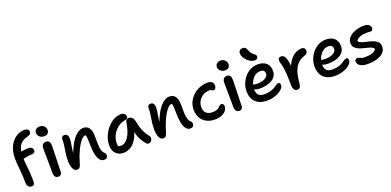

<svg xmlns="http://www.w3.org/2000/svg" viewBox="1 -1718 5418 2658"><g transform="rotate(-20 2709.5 -389.0)"><path d="M150 11Q120 11 102 -11.5Q84 -34 84 -78Q84 -126 82 -163Q80 -200 77 -231.5Q74 -263 71 -293.5Q68 -324 65.5 -357.5Q63 -391 63 -433Q63 -510 84 -570.5Q105 -631 141.5 -673.5Q178 -716 225 -738Q272 -760 323 -760Q345 -760 364.5 -748Q384 -736 384 -709Q384 -692 374.5 -680Q365 -668 345 -662Q289 -648 255 -625.5Q221 -603 203 -570Q185 -537 179 -494Q179 -492 179 -491Q200 -495 220 -498Q253 -503 287 -503Q308 -503 323 -495.5Q338 -488 345 -475Q352 -462 352 -444Q352 -429 342.5 -418.5Q333 -408 311 -407Q269 -405 241 -400.5Q213 -396 195 -391Q183 -388 173 -385Q173 -355 177 -326Q180 -291 184.5 -252Q189 -213 192.5 -165.5Q196 -118 196 -59Q196 -18 185 -3.5Q174 11 150 11ZM542 11Q521 11 507.5 1Q494 -9 488 -27.5Q482 -46 482 -71Q482 -145 481.5 -196.5Q481 -248 480.5 -286Q480 -324 479.5 -357Q479 -390 479 -427Q479 -449 485.5 -466.5Q492 -484 507 -494Q522 -504 545 -504Q571 -504 587.5 -486.5Q604 -469 605 -433Q605 -412 604.5 -373Q604 -334 602.5 -287.5Q601 -241 599.5 -193.5Q598 -146 597 -107Q596 -68 596 -44Q596 -21 583 -5Q570 11 542 11ZM552 -582Q511 -582 484 -605.5Q457 -629 457 -663Q457 -694 479 -713Q501 -732 535 -732Q564 -732 583.5 -719Q603 -706 613.5 -686.5Q624 -667 624 -646Q624 -624 607.5 -603Q591 -582 552 -582Z M1218 9Q1184 9 1158.5 -20.5Q1133 -50 1119 -113.5Q1105 -177 1105 -279Q1105 -319 1103.5 -343.5Q1102 -368 1098 -383Q1095 -392 1091 -400Q1087 -400 1084 -400Q1064 -400 1038.5 -376Q1013 -352 985.5 -307.5Q958 -263 932 -201.5Q906 -140 885 -67Q874 -24 860 -7.5Q846 9 822 9Q781 9 761 -36Q741 -81 741 -151Q741 -201 745.5 -238.5Q750 -276 755.5 -308.5Q761 -341 765.5 -375.5Q770 -410 770 -454Q770 -478 781.5 -490.5Q793 -503 816 -503Q842 -503 856.5 -485Q871 -467 871 -426Q871 -395 866 -366.5Q861 -338 855.5 -305.5Q850 -273 846 -229Q846 -225 845 -221Q870 -290 899 -343Q944 -424 994 -465.5Q1044 -507 1092 -507Q1151 -507 1179.5 -465.5Q1208 -424 1208 -353Q1208 -278 1210 -224.5Q1212 -171 1221.5 -137Q1231 -103 1251 -85Q1263 -75 1268 -64Q1273 -53 1273 -37Q1273 -19 1259.5 -5Q1246 9 1218 9Z M1506 10Q1459 10 1423.5 -10.5Q1388 -31 1369 -68Q1350 -105 1350 -155Q1350 -204 1365.5 -254.5Q1381 -305 1409 -350Q1437 -395 1475 -430.5Q1513 -466 1558 -486.5Q1603 -507 1653 -507Q1680 -507 1699 -491Q1718 -475 1718 -444Q1718 -431 1710 -422Q1702 -413 1687 -411Q1619 -402 1567.5 -362Q1516 -322 1487.5 -266Q1459 -210 1459 -149Q1459 -124 1463 -104Q1463 -103 1463 -103Q1463 -103 1464 -103Q1480 -96 1507 -96Q1566 -96 1614.5 -167.5Q1663 -239 1685 -377Q1688 -398 1701 -409.5Q1714 -421 1733 -421Q1762 -421 1782 -401.5Q1802 -382 1809 -352Q1820 -298 1832 -254.5Q1844 -211 1864 -171.5Q1884 -132 1919 -89Q1929 -78 1930 -61.5Q1931 -45 1925 -29.5Q1919 -14 1906.5 -3.5Q1894 7 1877 7Q1862 7 1852.5 1Q1843 -5 1835 -15Q1815 -41 1798 -67.5Q1781 -94 1766.5 -126.5Q1752 -159 1742 -203Q1741 -206 1740 -209Q1731 -182 1721 -158Q1693 -97 1658 -60Q1623 -23 1584 -6.5Q1545 10 1506 10Z M2488 9Q2454 9 2428.5 -20.5Q2403 -50 2389 -113.5Q2375 -177 2375 -279Q2375 -319 2373.5 -343.5Q2372 -368 2368 -383Q2365 -392 2361 -400Q2357 -400 2354 -400Q2334 -400 2308.5 -376Q2283 -352 2255.5 -307.5Q2228 -263 2202 -201.5Q2176 -140 2155 -67Q2144 -24 2130 -7.5Q2116 9 2092 9Q2051 9 2031 -36Q2011 -81 2011 -151Q2011 -201 2015.5 -238.5Q2020 -276 2025.5 -308.5Q2031 -341 2035.5 -375.5Q2040 -410 2040 -454Q2040 -478 2051.5 -490.5Q2063 -503 2086 -503Q2112 -503 2126.5 -485Q2141 -467 2141 -426Q2141 -395 2136 -366.5Q2131 -338 2125.5 -305.5Q2120 -273 2116 -229Q2116 -225 2115 -221Q2140 -290 2169 -343Q2214 -424 2264 -465.5Q2314 -507 2362 -507Q2421 -507 2449.5 -465.5Q2478 -424 2478 -353Q2478 -278 2480 -224.5Q2482 -171 2491.5 -137Q2501 -103 2521 -85Q2533 -75 2538 -64Q2543 -53 2543 -37Q2543 -19 2529.5 -5Q2516 9 2488 9Z M2854 9Q2780 9 2727 -20Q2674 -49 2646 -100.5Q2618 -152 2618 -220Q2618 -280 2642.5 -332Q2667 -384 2710 -423.5Q2753 -463 2808.5 -485Q2864 -507 2927 -507Q2951 -507 2970 -500Q2989 -493 3000.5 -477.5Q3012 -462 3012 -436Q3012 -412 3001.5 -395.5Q2991 -379 2970 -379Q2958 -379 2952 -384Q2946 -389 2938.5 -393Q2931 -397 2914 -397Q2861 -397 2819.5 -372.5Q2778 -348 2753.5 -306.5Q2729 -265 2729 -213Q2729 -179 2743 -153Q2757 -127 2785 -112.5Q2813 -98 2854 -98Q2897 -98 2920 -108Q2943 -118 2955 -130.5Q2967 -143 2977 -152.5Q2987 -162 3003 -162Q3020 -162 3029.5 -151Q3039 -140 3039 -119Q3039 -82 3014.5 -53Q2990 -24 2948.5 -7.5Q2907 9 2854 9Z M3208 11Q3186 11 3173 1Q3160 -9 3153.5 -27.5Q3147 -46 3147 -71Q3147 -145 3146.5 -196.5Q3146 -248 3145.5 -286Q3145 -324 3144.5 -357Q3144 -390 3144 -427Q3144 -449 3151 -466.5Q3158 -484 3172.5 -494Q3187 -504 3210 -504Q3237 -504 3253 -486.5Q3269 -469 3270 -433Q3270 -412 3269.5 -373Q3269 -334 3267.5 -287.5Q3266 -241 3264.5 -193.5Q3263 -146 3262 -107Q3261 -68 3261 -44Q3261 -21 3248 -5Q3235 11 3208 11ZM3217 -583Q3176 -583 3149 -606.5Q3122 -630 3122 -663Q3122 -695 3144 -714Q3166 -733 3200 -733Q3228 -733 3248 -720Q3268 -707 3278.5 -687Q3289 -667 3289 -647Q3289 -624 3272.5 -603.5Q3256 -583 3217 -583Z M3621 10Q3542 10 3491.5 -18.5Q3441 -47 3417 -96.5Q3393 -146 3393 -210Q3393 -262 3412.5 -314.5Q3432 -367 3468 -410.5Q3504 -454 3554.5 -480.5Q3605 -507 3667 -507Q3743 -507 3789 -467.5Q3835 -428 3835 -349Q3835 -294 3802 -257Q3769 -220 3712 -201Q3655 -182 3585 -182Q3527 -182 3502 -200Q3501 -200 3501 -200Q3501 -197 3501 -195Q3501 -164 3512 -139Q3523 -114 3547.5 -100Q3572 -86 3614 -86Q3670 -86 3707 -98Q3744 -110 3769 -125.5Q3794 -141 3811.5 -153Q3829 -165 3845 -165Q3860 -165 3866.5 -155.5Q3873 -146 3873 -126Q3873 -104 3853.5 -80Q3834 -56 3799.5 -36Q3765 -16 3719.5 -3Q3674 10 3621 10ZM3510 -264Q3519 -263 3530 -261Q3546 -257 3575 -257Q3620 -257 3655 -268.5Q3690 -280 3711 -300.5Q3732 -321 3732 -347Q3732 -377 3717 -392Q3702 -407 3667 -407Q3619 -407 3581.5 -377Q3544 -347 3523 -299Q3515 -281 3510 -264ZM3646 -572Q3618 -572 3590 -587Q3562 -602 3538.5 -625.5Q3515 -649 3500.5 -677Q3486 -705 3486 -730Q3486 -758 3500.5 -774Q3515 -790 3546 -790Q3569 -790 3583.5 -778.5Q3598 -767 3611 -731Q3621 -702 3635.5 -685.5Q3650 -669 3664 -658.5Q3678 -648 3687.5 -639Q3697 -630 3697 -615Q3697 -596 3684.5 -584Q3672 -572 3646 -572Z M4062 12Q4044 12 4030.5 1Q4017 -10 4009.5 -29.5Q4002 -49 4002 -74Q4002 -141 3999.5 -201Q3997 -261 3991 -311Q3985 -361 3975 -395Q3967 -419 3964.5 -431.5Q3962 -444 3962 -458Q3962 -476 3973 -488Q3984 -500 4008 -500Q4029 -500 4046 -485Q4063 -470 4075 -433.5Q4087 -397 4094 -333Q4094 -332 4094 -330Q4095 -332 4096 -334Q4122 -395 4157.5 -433Q4193 -471 4232 -489Q4271 -507 4309 -507Q4340 -507 4352.5 -491.5Q4365 -476 4365 -453Q4365 -435 4353.5 -420.5Q4342 -406 4314 -396Q4262 -380 4227 -350Q4192 -320 4170.5 -278Q4149 -236 4137.5 -184Q4126 -132 4121 -71Q4118 -38 4111 -20Q4104 -2 4092 5Q4080 12 4062 12Z M4623 10Q4564 10 4521 -6Q4478 -22 4450 -52Q4422 -82 4408.5 -122Q4395 -162 4395 -210Q4395 -262 4414.5 -314.5Q4434 -367 4470 -410.5Q4506 -454 4556.5 -480.5Q4607 -507 4669 -507Q4720 -507 4757.5 -489.5Q4795 -472 4816 -437Q4837 -402 4837 -349Q4837 -308 4818 -276.5Q4799 -245 4764.5 -224Q4730 -203 4685 -192.5Q4640 -182 4587 -182Q4529 -182 4504 -200Q4503 -200 4503 -200Q4503 -197 4503 -195Q4503 -164 4514 -139Q4525 -114 4549.5 -100Q4574 -86 4616 -86Q4672 -86 4709 -98Q4746 -110 4771 -125.5Q4796 -141 4813.5 -153Q4831 -165 4847 -165Q4862 -165 4868.5 -155.5Q4875 -146 4875 -126Q4875 -104 4855.5 -80Q4836 -56 4801.5 -36Q4767 -16 4721.5 -3Q4676 10 4623 10ZM4512 -264Q4521 -263 4532 -261Q4548 -257 4577 -257Q4622 -257 4657 -268.5Q4692 -280 4713 -300.5Q4734 -321 4734 -347Q4734 -377 4719 -392Q4704 -407 4669 -407Q4632 -407 4602 -389.5Q4572 -372 4549.5 -342Q4527 -312 4515 -274Q4513 -269 4512 -264Z M5101 10Q5050 10 5017 -3Q4984 -16 4968.5 -36Q4953 -56 4953 -79Q4953 -96 4963.5 -107Q4974 -118 4994 -118Q5005 -118 5013.5 -114Q5022 -110 5032.5 -105Q5043 -100 5058.5 -96Q5074 -92 5099 -92Q5161 -92 5204.5 -106.5Q5248 -121 5265 -152Q5257 -172 5233 -183Q5209 -194 5176 -202Q5143 -210 5107.5 -219.5Q5072 -229 5041.5 -243.5Q5011 -258 4992 -282Q4973 -306 4973 -344Q4973 -383 4996 -414Q5019 -445 5057 -466Q5095 -487 5141 -498Q5187 -509 5233 -508Q5280 -507 5303.5 -486Q5327 -465 5327 -439Q5327 -421 5317.5 -410Q5308 -399 5289 -399Q5280 -399 5272.5 -400Q5265 -401 5256 -401.5Q5247 -402 5232 -402Q5176 -402 5135 -386.5Q5094 -371 5074 -340Q5080 -322 5104 -311Q5128 -300 5161.5 -292Q5195 -284 5231.5 -275Q5268 -266 5299.5 -251.5Q5331 -237 5351 -213Q5371 -189 5371 -152Q5371 -96 5334 -60Q5297 -24 5236 -7Q5175 10 5101 10Z"/></g></svg>

Font: Shantell Sans Light Medium
Style: Regular
Weight: 500
Version: Version 1.008;[ac192a2d6]